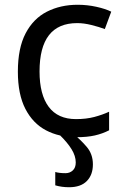

<svg xmlns="http://www.w3.org/2000/svg" viewBox="-20 -566 520 806"><path d="M300 10Q228 10 173 -19Q118 -48 86.5 -109Q55 -170 55 -265Q55 -364 87.5 -426Q120 -488 177 -517Q234 -546 306 -546Q346 -546 384.5 -537.5Q423 -529 447 -517L420 -444Q396 -453 364 -461Q332 -469 304 -469Q146 -469 146 -266Q146 -169 184.5 -117.5Q223 -66 299 -66Q342 -66 376 -75Q410 -84 438 -97V-19Q411 -5 378.5 2.5Q346 10 300 10ZM298 116Q298 89 280.5 60.5Q263 32 230 0H292Q318 20 344 50.5Q370 81 370 124Q370 168 344.5 194Q319 220 270 220Q239 220 212 212V156Q229 161 255 161Q273 161 285.5 149.5Q298 138 298 116Z"/></svg>

Font: BC Sans
Style: Regular
Weight: 400
Designer: Monotype Design Team
Province of B.C.
Foundry: Monotype Imaging Inc.
Version: Version 2.000;GOOG;noto-source:20170915:90ef993387c0